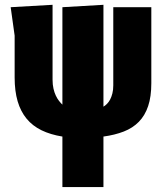

<svg xmlns="http://www.w3.org/2000/svg" viewBox="-20 -780 690 800"><path d="M411 -760V-335.5Q418.5 -340 425.8 -347.2Q433 -354.5 438.8 -365.2Q444.5 -376 448.2 -390.5Q452 -405 452 -424.5V-750H610.5V-433.5Q610.5 -377 597.2 -337.8Q584 -298.5 558.5 -272.5Q533 -246.5 495.8 -232Q458.5 -217.5 411 -211V-0.5H240V-211Q190.5 -219 153 -237.2Q115.5 -255.5 90.8 -285.5Q66 -315.5 53.5 -358Q41 -400.5 41 -457V-631.5L24.5 -750L199 -760V-448Q199 -427 202.8 -410.8Q206.5 -394.5 212.5 -381.8Q218.5 -369 225.8 -359.8Q233 -350.5 240 -344V-750Z"/></svg>

Font: B612 Mono
Style: Bold
Weight: 700
Version: Version 1.005